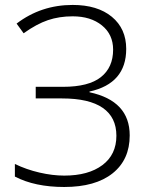

<svg xmlns="http://www.w3.org/2000/svg" viewBox="-20 -744 599 774"><path d="M488.8 -546.9Q488.8 -407.2 340.8 -375V-372.1Q502.9 -337.4 502.9 -198.2Q502.9 -100.1 433.8 -45.2Q364.7 9.8 238.8 9.8Q120.6 9.8 40 -32.2V-83Q86.4 -60.5 139.2 -48.3Q191.9 -36.1 238.8 -36.1Q336.4 -36.1 392.8 -78.4Q449.2 -120.6 449.2 -196.8Q449.2 -271 394.3 -309.1Q339.4 -347.2 230 -347.2H124V-394H233.9Q337.4 -394 386.7 -433.1Q436 -472.2 436 -543.9Q436 -605 390.9 -641.6Q345.7 -678.2 272.9 -678.2Q218.8 -678.2 173.3 -662.8Q127.9 -647.5 75.2 -609.9L46.9 -648.9Q145.5 -724.1 272.9 -724.1Q373 -724.1 430.9 -676.3Q488.8 -628.4 488.8 -546.9Z"/></svg>

Font: JBL Sans
Style: Light
Weight: 300
Version: Version 1.10